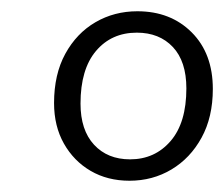

<svg xmlns="http://www.w3.org/2000/svg" viewBox="-20 -733 398 341"><path d="M210 -412Q171 -412 141 -429.5Q111 -447 93.5 -478Q76 -509 76 -550Q76 -601 96 -637.5Q116 -674 149.5 -693.5Q183 -713 224 -713Q283 -713 320.5 -675.5Q358 -638 358 -575Q358 -525 338 -488.5Q318 -452 284.5 -432Q251 -412 210 -412ZM211 -450Q255 -450 283 -482.5Q311 -515 311 -576Q311 -624 287 -649.5Q263 -675 223 -675Q178 -675 150.5 -642.5Q123 -610 123 -549Q123 -502 147 -476Q171 -450 211 -450Z"/></svg>

Font: Nunito Sans 12pt Light
Style: Italic
Weight: 300
Italic angle: -9°
Designer: Vernon Adams
Foundry: Vernon Adams
Version: Version 3.101;gftools[0.9.27]